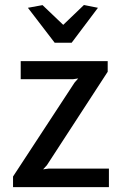

<svg xmlns="http://www.w3.org/2000/svg" viewBox="-20 -768 495 788"><path d="M324.5 -747.5 382 -736 274 -592.5H204.5L94.5 -736L154.5 -747L239.5 -666ZM33.5 0V-43.5L286 -429L301 -446L280 -443H65V-517H422V-473.5L172.5 -90L157 -73L179.5 -76H427V0Z"/></svg>

Font: Expletus Sans Medium
Style: Regular
Weight: 500
Version: Version 7.500